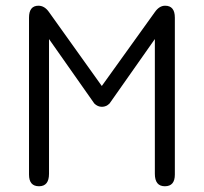

<svg xmlns="http://www.w3.org/2000/svg" viewBox="-20 -648 717 675"><path d="M365.2 -284.2Q353.5 -272.5 338.4 -272.5Q323.2 -272.5 311.5 -284.2L152.3 -510.7V-37.1Q152.3 6.8 117.2 6.8Q82 6.8 82 -34.2V-585.9Q82 -627.9 115.2 -627.9Q136.7 -627.9 152.3 -605.5L337.9 -345.7L524.4 -605.5Q540 -627.9 560.5 -627.9Q594.7 -627.9 594.7 -585.9V-34.2Q594.7 6.8 559.6 6.8Q524.4 6.8 524.4 -37.1V-510.7Z"/></svg>

Font: Jura
Style: DemiBold
Weight: 600
Version: Version 2.5